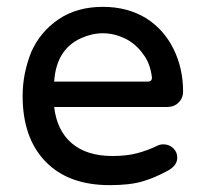

<svg xmlns="http://www.w3.org/2000/svg" viewBox="-20 -558 593 560"><path d="M300 -18Q179 -18 112.5 -87Q46 -156 46 -278Q46 -312 52.5 -344Q59 -376 71 -406Q97 -465 150.5 -501.5Q204 -538 280 -538Q352 -538 406 -505Q458 -472 486 -415.5Q514 -359 514 -291Q514 -272 501 -259Q488 -246 468 -246H138Q146 -177 189.5 -140Q233 -103 308 -103Q349 -103 379.5 -111Q410 -119 439 -133Q446 -137 457 -137Q473 -137 485 -126Q497 -115 497 -98Q497 -76 471 -61Q433 -40 396 -29Q359 -18 300 -18ZM138 -320H411Q424 -320 423 -333Q418 -373 399 -398Q377 -430 345 -445.5Q313 -461 280 -461Q248 -461 215 -446Q144 -413 138 -320Z"/></svg>

Font: Huninn
Style: Regular
Weight: 400
Designer: justfont
Foundry: justfont
Version: Version 1.003